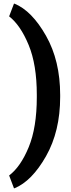

<svg xmlns="http://www.w3.org/2000/svg" viewBox="-20 -807 388 1047"><path d="M308.1 -278.3Q308.1 -91.3 231 44.7Q153.8 180.7 59.1 219.7H56.2L29.8 149.9Q92.8 102.1 136.7 -4.9Q180.7 -111.8 180.7 -277.3V-290Q180.7 -454.1 136.2 -561.8Q91.8 -669.4 29.8 -717.8L56.2 -787.1H59.1Q153.8 -748 231 -611.8Q308.1 -475.6 308.1 -289.1Z"/></svg>

Font: Roboto Avanza Slab
Style: Bold
Weight: 700
Designer: Google
Version: Version 1.100263; 2013; ttfautohint (v0.94.20-1c74) -l 8 -r 